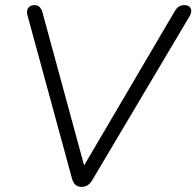

<svg xmlns="http://www.w3.org/2000/svg" viewBox="-20 -725 768 751"><path d="M299 6Q271 6 262 -25L87 -667Q83 -684 91 -694.5Q99 -705 115 -705Q138 -705 146 -677L309 -78L664 -682Q677 -705 701 -705Q719 -705 725.5 -693Q732 -681 723 -664L340 -19Q325 6 299 6Z"/></svg>

Font: Nunito Light
Style: Italic
Weight: 300
Italic angle: -9°
Designer: Vernon Adams
Foundry: Vernon Adams
Version: Version 3.601; ttfautohint (v1.8.2.53-6de2)